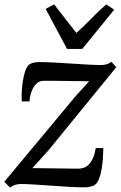

<svg xmlns="http://www.w3.org/2000/svg" viewBox="-20 -849 553 880"><path d="M388.6 -476.4Q375.9 -476.8 352.5 -477.1Q329.1 -477.5 301.2 -477.7Q273.3 -478 246.7 -478.4Q220.2 -478.8 200.7 -478.8Q181.3 -478.8 175.4 -478.5Q157.4 -477.1 144.5 -463.2Q131.6 -449.2 124.1 -428.3Q116.7 -407.4 115.2 -384.3H79.8Q78.6 -400.6 79.6 -425.6Q80.6 -450.7 84.7 -477.3Q88.8 -503.9 96.1 -525.1Q103.5 -546.2 115.3 -554.2Q121.1 -558.2 131.8 -561.3Q142.6 -564.4 160.9 -564.4Q187.7 -564.4 226 -562.5Q264.2 -560.5 305.2 -557.7Q346.2 -554.9 382.5 -553Q418.9 -551 441.1 -551Q454.7 -551 467 -553.9Q479.3 -556.9 490.2 -565.9L513 -541.2L203.6 -161.8L128.5 -78.5Q148.9 -78.5 179 -78Q209.1 -77.4 240.8 -77.1Q272.5 -76.7 298.9 -76.4Q325.3 -76 338.2 -76Q373.6 -76 393.3 -102.2Q413 -128.4 418.6 -170.4H453.7Q453.2 -150 451.6 -124.1Q449.9 -98.2 445.6 -72.9Q441.2 -47.6 433.4 -28.1Q425.6 -8.6 413.1 -0.4Q406.7 3.4 394.3 6.5Q381.8 9.6 363.5 9.6Q336.1 9.6 296.4 7.3Q256.7 4.9 214.3 1.9Q171.8 -1.1 135 -3.4Q98.1 -5.7 75.8 -5.7Q63.2 -5.7 50.1 -1.9Q37.1 2 26.3 11L-0.3 -15.8L326.7 -408.5ZM287.3 -624.8 189.2 -808.1 228.2 -829Q253.2 -796.5 278.6 -763.7Q304 -730.9 330.1 -698.1Q367.1 -730.9 398.3 -763.7Q429.5 -796.5 467.3 -829L503.3 -804.5L357.1 -624.8Z"/></svg>

Font: Merriweather Light
Style: Italic
Weight: 300
Italic angle: -7.8°
Designer: Eben Sorkin
Foundry: Eben Sorkin
Version: Version 2.101